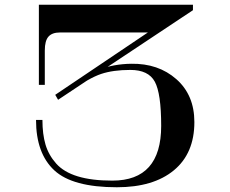

<svg xmlns="http://www.w3.org/2000/svg" viewBox="-20 -770 970 810"><path d="M794 -727 225 -349 213 -370 745 -728ZM660 -239Q660 -376 633 -425.5Q606 -475 530 -475Q457 -475 406.5 -458Q356 -441 280 -386L270 -403Q387 -499 533 -501Q648 -503 724 -436Q800 -369 800 -255Q800 -123 713.5 -51.5Q627 20 473 20Q286 20 209 -51.5Q132 -123 132 -264H159Q159 -204 172 -160Q185 -116 217 -80Q249 -44 308 -26Q367 -8 454 -8Q660 -8 660 -239ZM144 -412V-750H794V-727L636 -633H233Q200 -633 184.5 -615.5Q169 -598 169 -557V-412Z"/></svg>

Font: Solide Mirage
Style: Mono
Weight: 400
Width: 6
Designer: Jérémy Landes
Foundry: Velvetyne Type Foundry
Version: Version 1.1